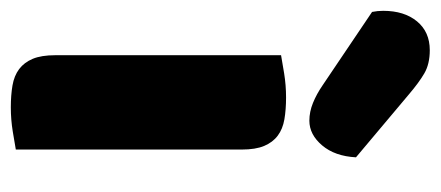

<svg xmlns="http://www.w3.org/2000/svg" viewBox="-268 -542 795 346"><g transform="rotate(90 129.0 -369.5)"><path d="M-22 -643Q-24 -653 -24 -663Q-24 -701 -5 -724Q14 -747 47 -747Q72 -747 89 -737Q106 -727 127 -709L240 -614Q238 -576 218.5 -553Q199 -530 174 -530Q158 -530 142 -536.5Q126 -543 110 -554ZM226 -1Q215 1 193.5 4.5Q172 8 150 8Q128 8 110.5 5Q93 2 81 -7Q69 -16 62.5 -31.5Q56 -47 56 -72V-479Q67 -481 88.5 -484.5Q110 -488 132 -488Q154 -488 171.5 -485Q189 -482 201 -473Q213 -464 219.5 -448.5Q226 -433 226 -408Z"/></g></svg>

Font: Baloo Paaji
Style: Regular
Weight: 400
Designer: Shuchita Grover and Ek Type
Foundry: Ek Type
Version: Version 1.007;PS 1.000;hotconv 1.0.88;makeotf.lib2.5.647800